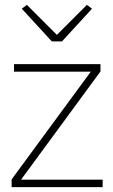

<svg xmlns="http://www.w3.org/2000/svg" viewBox="-20 -773 468 793"><path d="M28 0V-32L355 -477H38V-508H395V-478L67 -31H404V0ZM194 -602 70 -737 91 -753 215 -629 339 -753 360 -737 236 -602Z"/></svg>

Font: IBM Plex Sans Hebrew ExtLt
Style: Regular
Weight: 200
Designer: Mike Abbink, Paul van der Laan, Pieter van Rosmalen, Yanek Iontef
Foundry: Bold Monday
Version: Version 1.3